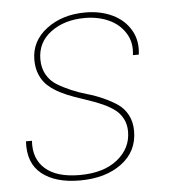

<svg xmlns="http://www.w3.org/2000/svg" viewBox="-45 -589 573 637"><g transform="rotate(-5 241.5 -270.0)"><path d="M389.2 -141.1Q389.2 -73.2 335.4 -33.2Q281.7 6.8 195.8 6.8Q115.2 6.8 69.8 -29.3Q24.4 -65.4 28.8 -138.2H48.8Q44.4 -78.6 82.5 -44.9Q120.6 -11.2 196.8 -11.2Q276.9 -11.2 323 -48.3Q369.1 -85.4 369.1 -141.1Q369.1 -165.5 359.1 -184.3Q349.1 -203.1 332.5 -215.3Q315.9 -227.5 294.2 -237.3Q272.5 -247.1 248.5 -255.1Q224.6 -263.2 200.7 -271.5Q176.8 -279.8 155 -291Q133.3 -302.2 116.7 -316.7Q100.1 -331.1 90.1 -353.5Q80.1 -376 80.1 -404.8Q80.1 -467.3 132.6 -507.1Q185.1 -546.9 262.2 -546.9Q312.5 -546.9 352.1 -528.1Q391.6 -509.3 412.4 -473.6Q433.1 -438 426.8 -392.1H407.2Q413.1 -433.1 393.6 -464.8Q374 -496.6 338.4 -512.7Q302.7 -528.8 258.8 -528.8Q190.9 -528.8 145.5 -495.1Q100.1 -461.4 100.1 -404.8Q100.1 -376 112.5 -354Q125 -332 145.3 -319.3Q165.5 -306.6 191.7 -295.4Q217.8 -284.2 244.6 -276.6Q271.5 -269 297.6 -257.3Q323.7 -245.6 344 -231.9Q364.3 -218.3 376.7 -195.1Q389.2 -171.9 389.2 -141.1Z"/></g></svg>

Font: SVN-Poppins Thin
Style: Italic
Weight: 100
Italic angle: -10°
Designer: Ninad Kale (Devanagari), Jonny Pinhorn (Latin)
Foundry: Indian Type Foundry
Version: Version 3.002 2017